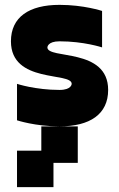

<svg xmlns="http://www.w3.org/2000/svg" viewBox="-20 -520 490 790"><path d="M300 0H150V100H50V250H200V150H300ZM25 -350C25 -175 275 -225 275 -175C275 -175 275 -150 225 -150C125 -150 50 -175 50 -175V-25C50 -25 125 0 225 0C350 0 425 -50 425 -150C425 -325 175 -275 175 -325C175 -325 175 -350 225 -350C325 -350 400 -325 400 -325V-475C400 -475 325 -500 225 -500C100 -500 25 -450 25 -350Z"/></svg>

Font: LS-VG5000 Bold
Style: Regular
Weight: 400
Designer: Justin Bihan, 2021
Foundry: Justin Bihan, 2021
Version: Version 1.000;Glyphs 3.1.2 (3151)